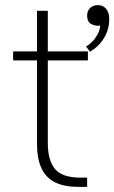

<svg xmlns="http://www.w3.org/2000/svg" viewBox="-20 -727 445 747"><path d="M284 0Q230 0 194.5 -17.5Q159 -35 141.5 -72Q124 -109 124 -167V-492H31V-527H124V-685H166V-527H322V-492H166V-171Q166 -103 194 -69.5Q222 -36 292 -36H319V0ZM330 -526 315 -546Q327 -553 338.5 -564.5Q350 -576 359 -592Q368 -608 370 -628Q357 -624 338 -632Q319 -640 319 -667Q319 -684 330.5 -695.5Q342 -707 361 -707Q381 -707 393 -692.5Q405 -678 405 -652Q405 -625 395.5 -601Q386 -577 369.5 -558Q353 -539 330 -526Z"/></svg>

Font: Onest Thin
Style: Regular
Weight: 250
Designer: Dmitri Voloshin, Andrey Kudryavtsev
Foundry: Dmitri Voloshin, Andrey Kudryavtsev
Version: Version 1.000;gftools[0.9.33]